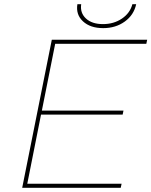

<svg xmlns="http://www.w3.org/2000/svg" viewBox="-20 -888 716 908"><path d="M109 -19H555L551 0H85L225 -700H676L672 -681H241L178 -365H564L560 -346H174ZM468 -755Q407 -755 372.5 -787Q338 -819 346 -868H364Q358 -827 386.5 -800.5Q415 -774 467 -774Q518 -774 556.5 -800Q595 -826 606 -868H624Q613 -817 570 -786Q527 -755 468 -755Z"/></svg>

Font: Montserrat Thin
Style: Italic
Weight: 100
Italic angle: -11.3°
Designer: Julieta Ulanovsky
Foundry: Julieta Ulanovsky
Version: Version 9.000; ttfautohint (v1.8.4.7-5d5b)